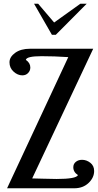

<svg xmlns="http://www.w3.org/2000/svg" viewBox="-20 -1012 529 1032"><path d="M18 0 347 -705Q272 -710 204 -710Q122 -710 119 -690Q143 -674 143 -649Q143 -632 131 -619.5Q119 -607 100 -607Q75 -607 53 -627Q31 -647 31 -677Q31 -706 61.5 -728Q92 -750 141 -750H481L153 -53Q166 -53 211.5 -51.5Q257 -50 284 -50Q390 -50 399 -71Q374 -87 374 -113Q374 -131 387.5 -142Q401 -153 421 -153Q445 -153 465.5 -137Q486 -121 486 -93Q486 -57 456 -28.5Q426 0 379 0ZM163 -992H185L271 -891L412 -992H446L280 -825H259Z"/></svg>

Font: Lobster Two
Style: Regular
Weight: 400
Designer: Pablo Impallari
Foundry: Pablo Impallari. www.impallari.com
Version: Version 1.006